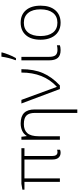

<svg xmlns="http://www.w3.org/2000/svg" viewBox="761 -1607 1086 2648"><g transform="rotate(-90 1304.0 -283.0)"><path d="M529.8 -33.2Q550.3 -33.2 563 -39.1V2Q544.9 9.8 522.9 9.8Q478.5 9.8 453.4 -18.6Q428.2 -46.9 428.2 -102.1V-488.8H168V0H120.1V-488.8H12.2V-517.1L92.8 -530.8H584V-488.8H476.1V-108.9Q476.1 -33.2 529.8 -33.2Z M1070.8 240.2V-344.2Q1070.8 -424.3 1035.2 -460.7Q999.5 -497.1 916.5 -497.1Q833.5 -497.1 791.3 -448.5Q749 -399.9 749 -293V0H700.7V-530.8H741.7L751 -458H753.9Q780.3 -500.5 825.7 -520.8Q871.1 -541 925.8 -541Q1023.9 -541 1071.3 -492.7Q1118.7 -444.3 1118.7 -347.2V240.2Z M1627.4 -530.8H1673.8Q1673.8 -358.9 1620.1 -234.1Q1566.4 -109.4 1449.7 0H1399.9L1200.7 -530.8H1250.5Q1412.6 -93.8 1429.7 -43H1432.6Q1627.4 -223.1 1627.4 -530.8Z M1795.9 -147.9V-530.8H1843.8V-152.8Q1843.8 -87.9 1866.2 -60.5Q1888.7 -33.2 1940.9 -33.2Q1972.7 -33.2 2003.9 -41V0Q1976.1 9.8 1936 9.8Q1862.3 9.8 1829.1 -29.3Q1795.9 -68.4 1795.9 -147.9ZM1904.8 -806.2V-797.9Q1896 -760.3 1874 -704.6Q1852.1 -648.9 1826.7 -606H1798.3V-613.8Q1832 -701.2 1846.7 -806.2Z M2178.2 -436.5Q2130.4 -376 2130.9 -266.6Q2131.3 -157.2 2179.2 -95.7Q2227.1 -34.2 2314.9 -34.2Q2402.8 -34.2 2450.7 -95.7Q2498.5 -157.2 2499 -266.6Q2499.5 -376 2450.7 -436.5Q2401.9 -497.1 2314 -497.1Q2226.1 -497.1 2178.2 -436.5ZM2549.8 -265.1Q2549.8 -136.7 2486.8 -63.5Q2423.8 9.8 2313 9.8Q2243.2 9.8 2189.9 -23.9Q2136.7 -57.6 2108.4 -120.6Q2080.1 -183.6 2080.1 -266.1Q2080.1 -396.5 2143.1 -468.8Q2206.5 -541 2315.9 -541Q2425.3 -541 2487.8 -467.8Q2550.3 -394.5 2549.8 -265.1Z"/></g></svg>

Font: OpenSans-Light
Style: Regular
Weight: 300
Foundry: Ascender Corporation
Version: Version 1.10